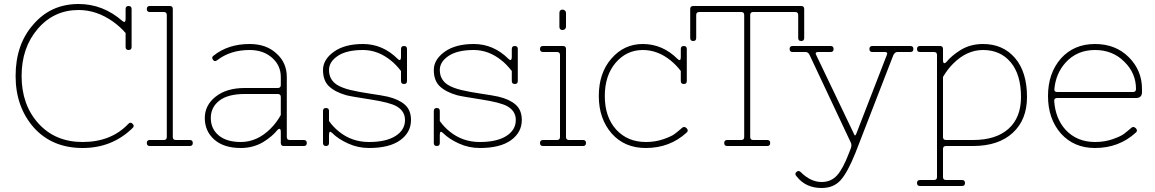

<svg xmlns="http://www.w3.org/2000/svg" viewBox="-20 -730 5775 960"><path d="M58 -350Q58 -507 146 -607Q234 -710 373 -710Q495 -710 592 -625Q608 -612 608 -635V-685Q608 -700 623 -700Q638 -700 638 -685V-495Q638 -480 623 -480Q608 -480 608 -495V-565Q581 -596 545 -622Q463 -680 373 -680Q250 -680 169 -586Q88 -492 88 -350Q88 -206 172 -113Q256 -20 393 -20Q536 -20 622 -111Q632 -122 643 -111Q654 -100 643 -90Q541 10 393 10Q242 10 150 -91Q58 -195 58 -350Z M729 -30H799Q814 -30 814 -45V-655Q814 -670 799 -670H729Q714 -670 714 -685Q714 -700 729 -700H829Q844 -700 844 -685V-45Q844 -30 859 -30H929Q944 -30 944 -15Q944 0 929 0H729Q714 0 714 -15Q714 -30 729 -30Z M1384 -155V-245Q1384 -260 1369 -260H1204Q1120 -260 1077 -227Q1034 -194 1034 -140Q1034 -86 1073.5 -53Q1113 -20 1184 -20Q1266 -20 1333 -87Q1363 -117 1384 -155ZM1228 -510Q1312 -510 1363 -462Q1414 -416 1414 -345V-45Q1414 -30 1429 -30H1499Q1514 -30 1514 -15Q1514 0 1499 0H1399Q1384 0 1384 -15V-71Q1384 -82 1380 -85Q1376 -88 1368 -81Q1342 -48 1295 -19Q1245 10 1184 10Q1099 10 1051.5 -32Q1004 -74 1004 -140Q1004 -204 1058.5 -247Q1113 -290 1204 -290H1369Q1384 -290 1384 -305V-345Q1384 -403 1340 -441.5Q1296 -480 1228 -480Q1132 -480 1066 -429Q1053 -419 1045 -431Q1036 -443 1047 -451Q1120 -510 1228 -510Z M1825 -20Q1910 -20 1957.5 -50Q2005 -80 2005 -130Q2005 -175 1962 -199Q1928 -218 1830.5 -233Q1733 -248 1711 -254Q1655 -270 1625 -298.5Q1595 -327 1595 -380Q1595 -432 1649 -471Q1703 -510 1795 -510Q1894 -510 1969 -435Q1978 -427 1981.5 -431Q1985 -435 1985 -445V-485Q1985 -500 2000 -500Q2015 -500 2015 -485V-325Q2015 -310 2000 -310Q1985 -310 1985 -325V-375Q1959 -408 1935 -427Q1870 -480 1795 -480Q1713 -480 1669 -450.5Q1625 -421 1625 -380Q1625 -332 1665 -306Q1691 -290 1732.5 -280Q1774 -270 1832 -261.5Q1890 -253 1917 -247Q1973 -234 2004 -207Q2035 -180 2035 -130Q2035 -68 1981 -29Q1927 10 1825 10Q1770 10 1720.5 -12.5Q1671 -35 1641 -65Q1625 -81 1625 -55V-15Q1625 0 1610 0Q1595 0 1595 -15V-175Q1595 -190 1610 -190Q1625 -190 1625 -175V-125Q1646 -95 1675 -72Q1739 -20 1825 -20Z M2379 -20Q2464 -20 2511.5 -50Q2559 -80 2559 -130Q2559 -175 2516 -199Q2482 -218 2384.5 -233Q2287 -248 2265 -254Q2209 -270 2179 -298.5Q2149 -327 2149 -380Q2149 -432 2203 -471Q2257 -510 2349 -510Q2448 -510 2523 -435Q2532 -427 2535.5 -431Q2539 -435 2539 -445V-485Q2539 -500 2554 -500Q2569 -500 2569 -485V-325Q2569 -310 2554 -310Q2539 -310 2539 -325V-375Q2513 -408 2489 -427Q2424 -480 2349 -480Q2267 -480 2223 -450.5Q2179 -421 2179 -380Q2179 -332 2219 -306Q2245 -290 2286.5 -280Q2328 -270 2386 -261.5Q2444 -253 2471 -247Q2527 -234 2558 -207Q2589 -180 2589 -130Q2589 -68 2535 -29Q2481 10 2379 10Q2324 10 2274.5 -12.5Q2225 -35 2195 -65Q2179 -81 2179 -55V-15Q2179 0 2164 0Q2149 0 2149 -15V-175Q2149 -190 2164 -190Q2179 -190 2179 -175V-125Q2200 -95 2229 -72Q2293 -20 2379 -20Z M2895 -30Q2910 -30 2910 -15Q2910 0 2895 0H2695Q2680 0 2680 -15Q2680 -30 2695 -30H2765Q2780 -30 2780 -45V-455Q2780 -470 2765 -470H2695Q2680 -470 2680 -485Q2680 -500 2695 -500H2795Q2810 -500 2810 -485V-45Q2810 -30 2825 -30ZM2793 -580Q2777 -580 2777 -596V-665Q2777 -682 2793 -682Q2800 -682 2805 -677Q2810 -672 2810 -665V-596Q2810 -589 2805 -584.5Q2800 -580 2793 -580Z M3209 10Q3103 10 3039 -62Q2974 -136 2974 -250Q2974 -365 3037 -437Q3100 -510 3194 -510Q3293 -510 3368 -435Q3384 -420 3384 -445V-485Q3384 -500 3399 -500Q3414 -500 3414 -485V-325Q3414 -310 3399 -310Q3384 -310 3384 -325V-375Q3362 -404 3334 -427Q3269 -480 3194 -480Q3113 -480 3058 -416Q3004 -352 3004 -250Q3004 -145 3061 -82Q3118 -20 3209 -20Q3257 -20 3297 -34Q3337 -48 3353 -60Q3369 -72 3392 -92Q3402 -100 3414 -88Q3424 -76 3413 -67Q3329 10 3209 10Z M3431 -540V-685Q3431 -700 3446 -700H3986Q4001 -700 4001 -685V-540Q4001 -525 3986 -525Q3971 -525 3971 -540V-655Q3971 -670 3956 -670H3746Q3731 -670 3731 -655V-45Q3731 -30 3746 -30H3816Q3831 -30 3831 -15Q3831 0 3816 0H3616Q3601 0 3601 -15Q3601 -30 3616 -30H3686Q3701 -30 3701 -45V-655Q3701 -670 3686 -670H3476Q3461 -670 3461 -655V-540Q3461 -525 3446 -525Q3431 -525 3431 -540Z M4088 210Q4009 210 3964 153Q3951 140 3962 130Q3973 120 3983 130Q4033 180 4088 180Q4135 180 4165 147Q4195 114 4225 35L4235 9Q4239 -4 4235 -15L4028 -455Q4021 -470 4008 -470H3943Q3928 -470 3928 -485Q3928 -500 3943 -500H4133Q4148 -500 4148 -485Q4148 -470 4133 -470H4071Q4053 -470 4061 -455L4250 -60Q4255 -46 4261 -60L4414 -455Q4421 -470 4404 -470H4342Q4327 -470 4327 -485Q4327 -500 4342 -500H4532Q4547 -500 4547 -485Q4547 -470 4532 -470H4467Q4455 -470 4447 -455L4257 35Q4218 132 4183 171Q4148 210 4088 210Z M4710 -30H4845Q4960 -30 5022.5 -86Q5085 -142 5085 -245Q5085 -357 5033.5 -418.5Q4982 -480 4895 -480Q4814 -480 4746 -412Q4716 -382 4695 -345V-45Q4695 -30 4710 -30ZM4845 0H4710Q4695 0 4695 15V155Q4695 170 4710 170H4790Q4805 170 4805 185Q4805 200 4790 200H4580Q4565 200 4565 185Q4565 170 4580 170H4650Q4665 170 4665 155V-455Q4665 -470 4650 -470H4580Q4565 -470 4565 -485Q4565 -500 4580 -500H4680Q4695 -500 4695 -485V-429Q4695 -418 4699 -415Q4703 -412 4711 -419Q4738 -452 4783 -480Q4832 -510 4895 -510Q4995 -510 5055 -440Q5115 -370 5115 -245Q5115 -131 5043.5 -65.5Q4972 0 4845 0Z M5455 -20Q5503 -20 5543 -34Q5583 -48 5599 -60Q5615 -72 5638 -92Q5648 -100 5660 -88Q5670 -76 5659 -67Q5575 10 5455 10Q5350 10 5285 -62Q5220 -136 5220 -250Q5220 -364 5285 -438Q5350 -510 5455 -510Q5558 -510 5624 -444Q5690 -378 5690 -285V-270Q5690 -240 5660 -240H5266Q5250 -240 5251 -225Q5257 -138 5307 -82Q5364 -20 5455 -20ZM5252 -285Q5250 -270 5266 -270H5645Q5660 -270 5660 -285Q5660 -365 5601 -422Q5543 -480 5455 -480Q5364 -480 5307 -416Q5259 -362 5252 -285Z"/></svg>

Font: ClassicType
Style: Regular
Weight: 400
Version: Version 1.004